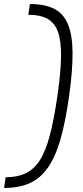

<svg xmlns="http://www.w3.org/2000/svg" viewBox="-63 -825 411 950"><path d="M85 -805Q158 -805 204 -782Q250 -759 272.5 -706.5Q295 -654 296 -566.5Q297 -479 279 -350Q261 -221 235.5 -133.5Q210 -46 172.5 6.5Q135 59 82.5 82Q30 105 -43 105L-35 52Q23 52 64 32.5Q105 13 134 -32Q163 -77 183.5 -155Q204 -233 221 -350Q238 -467 239 -545Q240 -623 223.5 -668Q207 -713 171 -732.5Q135 -752 77 -752Z"/></svg>

Font: Pathway Extreme 8pt Thin 12pt Thin
Style: Italic
Weight: 250
Italic angle: -8°
Version: Version 1.001;gftools[0.9.26]